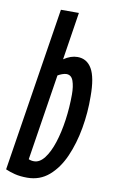

<svg xmlns="http://www.w3.org/2000/svg" viewBox="-92 -785 493 841"><g transform="rotate(10 154.5 -365.0)"><path d="M189 -740 156 -528Q187 -549 217 -549Q259 -549 281 -511Q303 -473 303 -389Q304 -317 291.5 -246.5Q279 -176 253.5 -118Q228 -60 187.5 -25Q147 10 91 10Q59 10 35.5 4Q12 -2 -6 -10L109 -740ZM182 -467Q174 -467 163 -463Q152 -459 144 -454L84 -71Q94 -66 108 -66Q133 -66 154 -93Q175 -120 190 -166Q205 -212 213 -268.5Q221 -325 221 -383Q221 -419 212.5 -443Q204 -467 182 -467Z"/></g></svg>

Font: Georama Extra Condensed Medium
Style: Italic
Weight: 500
Width: 2
Italic angle: -9°
Designer: Jean-Baptiste Levee
Foundry: Production Type
Version: Version 1.000